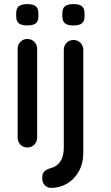

<svg xmlns="http://www.w3.org/2000/svg" viewBox="-20 -719 543 936"><path d="M113 0Q93 0 79.5 -14Q66 -28 66 -48V-481Q66 -501 79.5 -515Q93 -529 113 -529Q134 -529 147.5 -515Q161 -501 161 -481V-48Q161 -28 147.5 -14Q134 0 113 0ZM59 -639V-655Q59 -679 72.5 -689Q86 -699 114 -699Q142 -699 154.5 -688.5Q167 -678 167 -655V-639Q167 -615 154 -605Q141 -595 113 -595Q84 -595 71.5 -605.5Q59 -616 59 -639ZM186 153V144Q186 111 227 101Q291 83 291 1V-476Q291 -496 304.5 -510Q318 -524 339 -524Q359 -524 372.5 -510Q386 -496 386 -476V25Q386 77 364.5 116Q343 155 307 176Q271 197 230 197Q211 197 198.5 184Q186 171 186 153ZM284 -639V-655Q284 -679 297.5 -689Q311 -699 339 -699Q367 -699 379.5 -688.5Q392 -678 392 -655V-639Q392 -615 379 -605Q366 -595 338 -595Q309 -595 296.5 -605.5Q284 -616 284 -639Z"/></svg>

Font: Quicksand Medium
Style: Regular
Weight: 500
Designer: Andrew Paglinawan
Foundry: Andrew Paglinawan
Version: Version 3.000